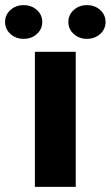

<svg xmlns="http://www.w3.org/2000/svg" viewBox="-75 -731 433 751"><path d="M221.2 0H61.5V-528.3H221.2ZM265.1 -579.1Q234.4 -579.1 213.4 -598.1Q192.4 -617.2 192.4 -645Q192.4 -672.9 213.4 -691.9Q234.4 -710.9 265.1 -710.9Q295.9 -710.9 316.9 -691.9Q337.9 -672.9 337.9 -645Q337.9 -617.2 316.9 -598.1Q295.9 -579.1 265.1 -579.1ZM17.6 -579.1Q-13.2 -579.1 -34.2 -598.1Q-55.2 -617.2 -55.2 -645Q-55.2 -672.9 -34.2 -691.9Q-13.2 -710.9 17.6 -710.9Q48.3 -710.9 69.3 -691.9Q90.3 -672.9 90.3 -645Q90.3 -617.2 69.3 -598.1Q48.3 -579.1 17.6 -579.1Z"/></svg>

Font: Heebo ExtraBold
Style: Regular
Weight: 800
Designer: Oded Ezer
Foundry: Ezer Type House
Version: Version 3.100